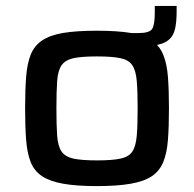

<svg xmlns="http://www.w3.org/2000/svg" viewBox="-20 -622 657 650"><path d="M353 -465V-510H448Q486 -510 495 -524Q504 -538 504 -579V-602H578V-584Q578 -549 573 -526Q568 -503 554 -489.5Q540 -476 514.5 -470.5Q489 -465 448 -465ZM308 8Q239 8 194 0Q149 -8 122.5 -25.5Q96 -43 84 -73Q72 -103 68.5 -148Q65 -193 65 -255Q65 -317 68.5 -362Q72 -407 84 -437Q96 -467 122.5 -485Q149 -503 194 -510.5Q239 -518 308 -518Q377 -518 422.5 -510.5Q468 -503 494 -485Q520 -467 532.5 -437Q545 -407 548.5 -362Q552 -317 552 -255Q552 -193 548.5 -148Q545 -103 532.5 -73Q520 -43 494 -25.5Q468 -8 422.5 0Q377 8 308 8ZM308 -79Q360 -79 388 -85Q416 -91 428 -109Q440 -127 443 -162.5Q446 -198 446 -255Q446 -313 443 -348Q440 -383 428 -401Q416 -419 388 -425Q360 -431 308 -431Q257 -431 229 -425Q201 -419 188.5 -401Q176 -383 173.5 -348Q171 -313 171 -255Q171 -198 173.5 -162.5Q176 -127 188.5 -109Q201 -91 229 -85Q257 -79 308 -79Z"/></svg>

Font: Saira SemiExpanded Medium
Style: Regular
Weight: 500
Width: 6
Designer: Hector Gatti with collaboration of the Omnibus-Type team
Foundry: Omnibus-Type
Version: Version 1.101